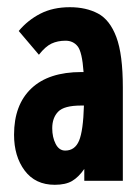

<svg xmlns="http://www.w3.org/2000/svg" viewBox="-20 -502 390 533"><path d="M132 11Q78 11 48.5 -28.5Q19 -68 19 -128Q19 -211 67 -256.5Q115 -302 206 -302Q208 -302 212 -302Q208 -358 195.5 -373.5Q183 -389 162 -389Q140 -389 123 -381Q106 -373 88 -350L32 -416Q57 -446 92 -464Q127 -482 174 -482Q219 -482 252 -464.5Q285 -447 303 -399Q321 -351 321 -259V0H214V-33Q198 -10 180 0.5Q162 11 132 11ZM125 -146Q125 -121 134.5 -102.5Q144 -84 161 -84Q188 -84 199.5 -111.5Q211 -139 213 -209Q207 -209 205 -209Q158 -209 141.5 -192Q125 -175 125 -146Z"/></svg>

Font: Inconsolata ExtraCondensed Black
Style: Regular
Weight: 900
Width: 2
Monospace: yes
Designer: Raph Levien, Cyreal, Brenton Simpson
Foundry: Raph Levien, Cyreal, Google
Version: Version 3.001; ttfautohint (v1.8.2.53-6de2)